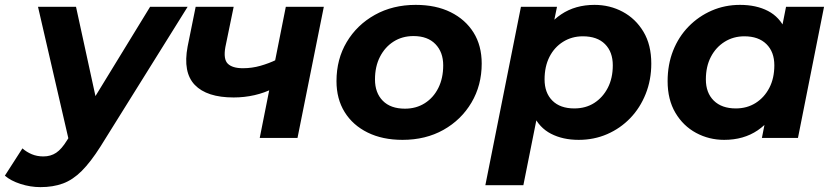

<svg xmlns="http://www.w3.org/2000/svg" viewBox="-102 -566 3423 788"><path d="M64 202Q23 202 -17.5 189Q-58 176 -82 155L-10 43Q7 58 28.5 67Q50 76 76 76Q106 76 128.5 61Q151 46 173 10L216 -58L230 -74L514 -538H668L310 36Q270 99 233.5 135.5Q197 172 156.5 187Q116 202 64 202ZM183 21 54 -538H210L308 -88Z M1019 -203Q984 -185 942.5 -175.5Q901 -166 857 -166Q747 -166 697.5 -217.5Q648 -269 668 -375L701 -538H857L823 -373Q814 -323 833 -304.5Q852 -286 895 -286Q932 -286 967 -296Q1002 -306 1033 -321ZM964 0 1071 -538H1227L1119 0Z M1550 8Q1468 8 1407 -22Q1346 -52 1312.5 -106Q1279 -160 1279 -233Q1279 -323 1321 -393.5Q1363 -464 1436.5 -505Q1510 -546 1604 -546Q1687 -546 1747.5 -516Q1808 -486 1841.5 -432.5Q1875 -379 1875 -305Q1875 -216 1833 -145Q1791 -74 1718 -33Q1645 8 1550 8ZM1560 -120Q1606 -120 1641.5 -142.5Q1677 -165 1697 -205Q1717 -245 1717 -298Q1717 -352 1685 -385Q1653 -418 1595 -418Q1549 -418 1513.5 -395.5Q1478 -373 1457.5 -333Q1437 -293 1437 -240Q1437 -185 1469 -152.5Q1501 -120 1560 -120Z M2273 8Q2208 8 2159.5 -17Q2111 -42 2087 -94.5Q2063 -147 2070 -230Q2076 -326 2109.5 -397Q2143 -468 2201 -507Q2259 -546 2338 -546Q2401 -546 2454 -517.5Q2507 -489 2539 -435.5Q2571 -382 2571 -305Q2571 -238 2548 -180.5Q2525 -123 2484.5 -81Q2444 -39 2390 -15.5Q2336 8 2273 8ZM1890 194 2036 -538H2184L2162 -431L2128 -271L2107 -111L2046 194ZM2255 -121Q2302 -121 2337 -143.5Q2372 -166 2392.5 -205.5Q2413 -245 2413 -298Q2413 -353 2381 -385Q2349 -417 2290 -417Q2245 -417 2209 -394.5Q2173 -372 2153 -332.5Q2133 -293 2133 -240Q2133 -185 2165 -153Q2197 -121 2255 -121Z M2870 8Q2808 8 2755 -20.5Q2702 -49 2670 -103Q2638 -157 2638 -233Q2638 -301 2660.5 -358Q2683 -415 2724 -457Q2765 -499 2819 -522.5Q2873 -546 2935 -546Q3002 -546 3050 -521Q3098 -496 3121.5 -443.5Q3145 -391 3138 -308Q3133 -213 3099 -141.5Q3065 -70 3007.5 -31Q2950 8 2870 8ZM2918 -121Q2964 -121 2999.5 -143.5Q3035 -166 3055.5 -205.5Q3076 -245 3076 -298Q3076 -353 3043.5 -385Q3011 -417 2953 -417Q2908 -417 2872 -394.5Q2836 -372 2815.5 -332.5Q2795 -293 2795 -240Q2795 -185 2827.5 -153Q2860 -121 2918 -121ZM3025 0 3046 -107 3081 -267 3102 -427 3124 -538H3280L3173 0Z"/></svg>

Font: MOST Montserrat
Style: Bold Italic
Weight: 700
Italic angle: -11.3°
Designer: Julieta Ulanovsky
Foundry: Julieta Ulanovsky
Version: Version 8.000;March 11, 2024;FontCreator 15.0.0.2926 64-bit